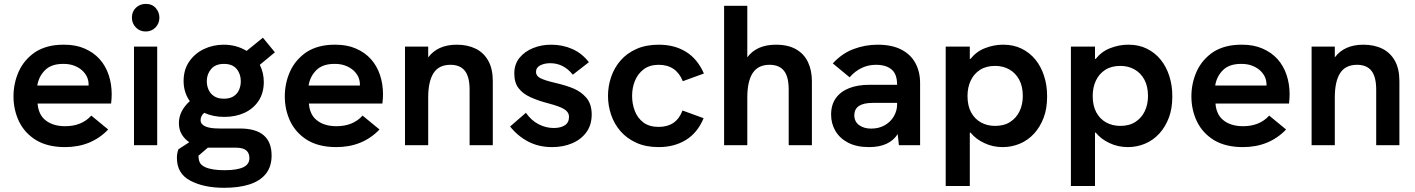

<svg xmlns="http://www.w3.org/2000/svg" viewBox="-20 -726 7076 960"><path d="M305 9.5Q219 9.5 161 -25Q103 -60.5 74.5 -120Q47.5 -177.5 47.5 -244Q47.5 -309.5 73.5 -368Q100.5 -428 157.5 -466.5Q215 -502.5 296.5 -502.5H301Q359 -502.5 402.5 -483.5Q448 -464 478.5 -430Q508.5 -396 523.5 -351Q538.5 -305.5 538.5 -254.5Q538.5 -234.5 535.5 -208.5H168Q169.5 -183 179 -162Q188 -141 205.5 -126.5Q223 -111.5 247.5 -103.5Q272.5 -95 306 -95Q388.5 -95 436.5 -148L521 -78.5Q436.5 9.5 305 9.5ZM423 -298.5V-304.5Q423 -323 415 -341.5Q406 -360.5 389 -375.5Q372 -390 348.5 -398.5Q326 -406.5 299 -406.5H295Q236.5 -406.5 205 -375Q173.5 -343.5 166.5 -298.5Z M766 0H650V-493H766ZM708.5 -568.5Q679 -568.5 659.2 -588.8Q639.5 -609 639.5 -638Q639.5 -668.5 659.8 -687.5Q680 -706.5 708.5 -706.5Q741 -706.5 759 -685.5Q777 -664.5 777 -638Q777 -609 757.5 -588.8Q738 -568.5 708.5 -568.5Z M1101 213Q999 213 932 177.5Q864.5 142.5 864.5 63.5Q864.5 40.5 872 20.5L926.5 -15Q904 -29.5 889.2 -53.5Q874.5 -77.5 874.5 -111Q874.5 -170.5 929 -220.5Q898 -264 898 -320.5Q898 -377.5 926 -418.2Q954 -459 999.8 -480.8Q1045.5 -502.5 1098.5 -502.5Q1162 -502.5 1213 -471.5L1294.5 -537.5L1354.5 -464.5L1279 -402Q1299 -362 1299 -316.5Q1299 -261.5 1273.2 -222.2Q1247.5 -183 1203 -162.2Q1158.5 -141.5 1102 -141.5Q1045 -141.5 1001 -162Q983 -146 983 -125.5Q983 -83.5 1077 -83.5H1179.5Q1338 -83.5 1338 51.5Q1338 107 1309.5 142.8Q1281 178.5 1228 195.8Q1175 213 1101 213ZM1099.5 -232.5Q1129 -232.5 1147.8 -244.5Q1166.5 -256.5 1175.2 -276.5Q1184 -296.5 1184 -320Q1184 -356.5 1163 -381.5Q1142 -406.5 1100 -406.5Q1057.5 -406.5 1035.8 -381Q1014 -355.5 1014 -320.5Q1014 -297 1023 -277Q1032 -257 1050.8 -244.8Q1069.5 -232.5 1099.5 -232.5ZM1102 125Q1164.5 125 1195.8 110.5Q1227 96 1227 64.5Q1227 13 1162.5 12.5H1019L972.5 52.5Q972.5 73 979 86.5Q985.5 100 1005.5 109.5Q1038.5 125 1102 125Z M1661.5 9.5Q1575.5 9.5 1517.5 -25Q1459.5 -60.5 1431 -120Q1404 -177.5 1404 -244Q1404 -309.5 1430 -368Q1457 -428 1514 -466.5Q1571.5 -502.5 1653 -502.5H1657.5Q1715.5 -502.5 1759 -483.5Q1804.5 -464 1835 -430Q1865 -396 1880 -351Q1895 -305.5 1895 -254.5Q1895 -234.5 1892 -208.5H1524.5Q1526 -183 1535.5 -162Q1544.5 -141 1562 -126.5Q1579.5 -111.5 1604 -103.5Q1629 -95 1662.5 -95Q1745 -95 1793 -148L1877.5 -78.5Q1793 9.5 1661.5 9.5ZM1779.5 -298.5V-304.5Q1779.5 -323 1771.5 -341.5Q1762.5 -360.5 1745.5 -375.5Q1728.5 -390 1705 -398.5Q1682.5 -406.5 1655.5 -406.5H1651.5Q1593 -406.5 1561.5 -375Q1530 -343.5 1523 -298.5Z M2444 0H2328V-277.5Q2328 -342 2304.2 -372Q2280.5 -402 2232.5 -402Q2174 -402 2147.5 -360.2Q2121 -318.5 2121 -238.5V0H2005V-493H2121V-439Q2168.5 -502.5 2264 -502.5Q2318 -502.5 2358.5 -482.5Q2399 -462.5 2421.5 -422Q2444 -381.5 2444 -320Z M2740.5 9.5Q2673.5 9.5 2620.8 -18.2Q2568 -46 2530.5 -93.5L2609.5 -162Q2636.5 -123.5 2673 -104.8Q2709.5 -86 2748.5 -86Q2783 -86 2804 -99.5Q2825 -113 2825 -141.5Q2825 -165 2802.2 -179.5Q2779.5 -194 2722.5 -209Q2670.5 -222.5 2632.2 -240Q2594 -257.5 2572.8 -285.2Q2551.5 -313 2551.5 -358.5Q2551.5 -404.5 2577.2 -436.5Q2603 -468.5 2645 -485.5Q2687 -502.5 2735.5 -502.5Q2793 -502.5 2841.5 -481Q2890 -459.5 2924.5 -415L2844 -352.5Q2798.5 -410 2731 -410Q2702.5 -410 2681.2 -399.2Q2660 -388.5 2660 -366Q2660 -346.5 2681.8 -335.2Q2703.5 -324 2754.5 -312Q2813 -298.5 2849.8 -282.5Q2886.5 -266.5 2911.5 -237.5Q2938.5 -206 2938.5 -153.5Q2938.5 -101.5 2912.2 -65.2Q2886 -29 2841.2 -9.8Q2796.5 9.5 2740.5 9.5Z M3273.5 9.5Q3209.5 9.5 3162 -12Q3114.5 -33.5 3083 -69.5Q3051.5 -105.5 3035.8 -151.5Q3020 -197.5 3020 -246.5Q3020 -295.5 3035.8 -341.5Q3051.5 -387.5 3083 -423.8Q3114.5 -460 3162.2 -481.2Q3210 -502.5 3273.5 -502.5Q3352.5 -502.5 3410 -467Q3467.5 -431.5 3499.5 -358.5L3394 -320Q3361 -402 3273.5 -402Q3229 -402 3199.5 -380.2Q3170 -358.5 3155.2 -323.2Q3140.5 -288 3140.5 -246.5Q3140.5 -206.5 3154.2 -171Q3168 -135.5 3197.2 -113.5Q3226.5 -91.5 3273.5 -91.5Q3362 -91.5 3392.5 -173.5L3498 -135Q3467.5 -61.5 3409.2 -26Q3351 9.5 3273.5 9.5Z M4039.5 0H3923.5V-277.5Q3923.5 -342.5 3899.8 -372.2Q3876 -402 3828 -402Q3770.5 -402 3743.5 -360.8Q3716.5 -319.5 3716.5 -238.5V0H3600.5V-697H3716.5V-439.5Q3763.5 -502.5 3859.5 -502.5Q3921 -502.5 3961 -479.2Q4001 -456 4020.2 -414.8Q4039.5 -373.5 4039.5 -320Z M4325.5 9.5Q4262.5 9.5 4220.2 -12.8Q4178 -35 4156.8 -71.8Q4135.5 -108.5 4135.5 -153Q4135.5 -202 4159.2 -235.2Q4183 -268.5 4225.8 -285.2Q4268.5 -302 4326.5 -302H4465.5Q4465.5 -355.5 4438.5 -378Q4411 -402 4359.5 -402Q4283.5 -402 4228 -339.5L4144 -409Q4190.5 -459.5 4248.5 -481Q4306.5 -502.5 4368 -502.5Q4439.5 -502.5 4486.8 -478Q4534 -453.5 4557.2 -410.2Q4580.5 -367 4580.5 -310.5V0H4474.5L4468.5 -55.5Q4426.5 9.5 4325.5 9.5ZM4335.5 -83Q4375 -83 4404.2 -100Q4433.5 -117 4449.5 -144.8Q4465.5 -172.5 4465.5 -204V-211.5H4343Q4253 -211.5 4251.5 -151Q4251.5 -117.5 4275.8 -100.2Q4300 -83 4335.5 -83Z M4829 204H4708.5V-493H4829V-431.5H4832.5Q4862 -468.5 4904.5 -485Q4949.5 -502.5 4993.5 -502.5H4997Q5047.5 -502.5 5087.5 -483Q5128.5 -463 5157 -428Q5185.5 -393 5200.5 -346Q5215.5 -299.5 5215.5 -246V-241.5Q5215.5 -183.5 5198.5 -138Q5180.5 -90.5 5150 -57.5Q5119.5 -24.5 5079 -7.5Q5038.5 9.5 4993.5 9.5Q4944 9.5 4902 -10.5Q4859.5 -30 4832.5 -63H4829ZM4955.5 -96.5Q5000.5 -96.5 5031.2 -116.5Q5062 -136.5 5078 -170.2Q5094 -204 5094 -246Q5094 -294.5 5075.8 -328Q5057.5 -361.5 5026.2 -379Q4995 -396.5 4955.5 -396.5Q4911 -396.5 4880.2 -376.8Q4849.5 -357 4833.5 -323Q4817.5 -289 4817.5 -246Q4817.5 -197.5 4835.5 -164.2Q4853.5 -131 4884.8 -113.8Q4916 -96.5 4955.5 -96.5Z M5455 204H5334.5V-493H5455V-431.5H5458.5Q5488 -468.5 5530.5 -485Q5575.5 -502.5 5619.5 -502.5H5623Q5673.5 -502.5 5713.5 -483Q5754.5 -463 5783 -428Q5811.5 -393 5826.5 -346Q5841.5 -299.5 5841.5 -246V-241.5Q5841.5 -183.5 5824.5 -138Q5806.5 -90.5 5776 -57.5Q5745.5 -24.5 5705 -7.5Q5664.5 9.5 5619.5 9.5Q5570 9.5 5528 -10.5Q5485.5 -30 5458.5 -63H5455ZM5581.5 -96.5Q5626.5 -96.5 5657.2 -116.5Q5688 -136.5 5704 -170.2Q5720 -204 5720 -246Q5720 -294.5 5701.8 -328Q5683.5 -361.5 5652.2 -379Q5621 -396.5 5581.5 -396.5Q5537 -396.5 5506.2 -376.8Q5475.5 -357 5459.5 -323Q5443.5 -289 5443.5 -246Q5443.5 -197.5 5461.5 -164.2Q5479.5 -131 5510.8 -113.8Q5542 -96.5 5581.5 -96.5Z M6194.5 9.5Q6108.5 9.5 6050.5 -25Q5992.5 -60.5 5964 -120Q5937 -177.5 5937 -244Q5937 -309.5 5963 -368Q5990 -428 6047 -466.5Q6104.5 -502.5 6186 -502.5H6190.5Q6248.5 -502.5 6292 -483.5Q6337.5 -464 6368 -430Q6398 -396 6413 -351Q6428 -305.5 6428 -254.5Q6428 -234.5 6425 -208.5H6057.5Q6059 -183 6068.5 -162Q6077.5 -141 6095 -126.5Q6112.5 -111.5 6137 -103.5Q6162 -95 6195.5 -95Q6278 -95 6326 -148L6410.5 -78.5Q6326 9.5 6194.5 9.5ZM6312.5 -298.5V-304.5Q6312.5 -323 6304.5 -341.5Q6295.5 -360.5 6278.5 -375.5Q6261.5 -390 6238 -398.5Q6215.5 -406.5 6188.5 -406.5H6184.5Q6126 -406.5 6094.5 -375Q6063 -343.5 6056 -298.5Z M6977 0H6861V-277.5Q6861 -342 6837.2 -372Q6813.5 -402 6765.5 -402Q6707 -402 6680.5 -360.2Q6654 -318.5 6654 -238.5V0H6538V-493H6654V-439Q6701.5 -502.5 6797 -502.5Q6851 -502.5 6891.5 -482.5Q6932 -462.5 6954.5 -422Q6977 -381.5 6977 -320Z"/></svg>

Font: Acari Sans Neue
Style: Bold
Weight: 700
Designer: Alfredo Marco Pradil (font), Cristiano Sobral (main changes)
Foundry: Hanken Design Co. (font), Cristiano Sobral (main changes)
Version: Version 2.459;March 19, 2022;FontCreator 14.0.0.2808 64-bit;